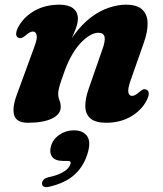

<svg xmlns="http://www.w3.org/2000/svg" viewBox="-20 -498 680 800"><path d="M56 -341Q47.5 -345 47.2 -356.5Q47 -368 56 -385Q78.5 -427.5 123.5 -453Q168.5 -478.5 227.5 -478.5Q264.5 -478.5 284.5 -463.5Q304.5 -448.5 304.5 -420Q304.5 -403 296.8 -381.8Q289 -360.5 278 -335.8Q267 -311 255.5 -282.8Q244 -254.5 237 -223.5L225 -233.5Q252.5 -303 287 -350.2Q321.5 -397.5 359.2 -425.8Q397 -454 434.5 -466.2Q472 -478.5 504.5 -478.5Q550.5 -478.5 572.2 -458.5Q594 -438.5 595 -403Q596 -367.5 579.5 -320.5L524 -162.5Q511.5 -126.5 515 -112.5Q518.5 -98.5 530 -98.5Q536.5 -98.5 543.2 -102Q550 -105.5 560.5 -114.5Q571 -124 577.8 -125.8Q584.5 -127.5 591 -124Q599.5 -120 599.8 -108.5Q600 -97 591 -79.5Q569 -37.5 524.8 -12Q480.5 13.5 422 13.5Q378.5 13.5 357.5 -4Q336.5 -21.5 335.5 -53.5Q334.5 -85.5 349.5 -128L405 -287.5Q419.5 -326 415.8 -343.8Q412 -361.5 389.5 -361.5Q374 -361.5 355.8 -351.2Q337.5 -341 318.5 -321.5Q299.5 -302 282.5 -273.5Q265.5 -245 251.5 -208.5Q242 -182 235.5 -163Q229 -144 225.8 -130.8Q222.5 -117.5 222.5 -107.5Q222.5 -92 227.8 -80Q233 -68 233 -51.5Q233 -22 196.8 -4.2Q160.5 13.5 96 13.5Q49.5 13.5 39.5 -17Q29.5 -47.5 50 -103L123 -302.5Q136.5 -338.5 132.5 -352.5Q128.5 -366.5 117.5 -366.5Q111 -366.5 104 -363Q97 -359.5 86.5 -350Q76 -341.5 69.2 -339.8Q62.5 -338 56 -341ZM243.5 172.5Q209.5 172.5 197.2 155.2Q185 138 192 112.5Q200 82.5 227.2 63.8Q254.5 45 287 45Q324.5 45 341.8 67.5Q359 90 347 134Q332 191 292.5 228Q253 265 183 280.5Q168.5 283.5 161.8 279.2Q155 275 155 266Q155.5 257.5 162 250.5Q168.5 243.5 182 240.5Q212.5 234 232 224.8Q251.5 215.5 261.8 204.5Q272 193.5 274 183.5Q277 172.5 262.5 172.5Z"/></svg>

Font: Fraunces
Style: Bold Italic
Weight: 700
Italic angle: -16°
Version: Version 1.000;[b76b70a41]